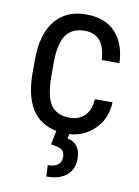

<svg xmlns="http://www.w3.org/2000/svg" viewBox="-85 -596 632 870"><g transform="rotate(10 231.0 -160.5)"><path d="M247.6 -463.9Q189.9 -463.9 162.1 -425.8Q134.3 -387.7 133.3 -301.8V-234.4Q133.8 -141.1 161.1 -102.5Q188.5 -64 248 -64Q291 -64.5 316.9 -90.8Q342.8 -117.2 345.2 -166.5H426.8Q423.8 -90.3 374.5 -42Q325.2 6.3 258.8 9.3L254.9 29.8Q315.4 43 315.4 114.3Q315.4 161.1 283.2 189Q251 216.8 189.9 216.8L187 164.6Q249.5 164.6 249.5 116.2Q249 93.8 236.3 84Q223.6 74.2 185.1 69.8L198.7 5.4Q46.9 -23.9 46.9 -235.8V-293.9Q46.9 -413.1 98.1 -475.6Q149.4 -538.1 239.3 -538.1Q329.1 -538.1 376 -486.8Q423.8 -435.5 426.8 -346.7H345.2Q339.4 -463.9 247.6 -463.9Z"/></g></svg>

Font: RobotoCondensed-Regular
Style: Regular
Weight: 400
Designer: Google
Version: Version 2.001201; 2014